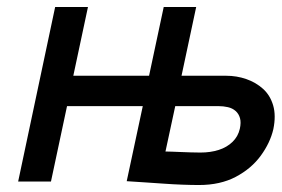

<svg xmlns="http://www.w3.org/2000/svg" viewBox="-20 -520 807 550"><path d="M628 -303H500L542 -500H449L407 -303H190L232 -500H138L32 0H126L172 -216H389L343 -1Q343 -1 357.5 0Q372 1 396 2.5Q420 4 447.5 6Q475 8 502 9Q529 10 550 10Q611 10 655.5 -13.5Q700 -37 727 -74Q754 -111 763 -150Q771 -189 762.5 -218Q754 -247 733.5 -265.5Q713 -284 685.5 -293.5Q658 -303 628 -303ZM554 -83Q541 -83 526.5 -83.5Q512 -84 498.5 -84.5Q485 -85 473.5 -85.5Q462 -86 454 -86L482 -216H606Q620 -216 633 -213Q646 -210 655 -202Q664 -194 667.5 -181.5Q671 -169 667 -151Q662 -129 646 -113.5Q630 -98 606.5 -90.5Q583 -83 554 -83Z"/></svg>

Font: Advent Pro SemiBold
Style: Italic
Weight: 600
Italic angle: -12°
Version: Version 3.000